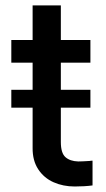

<svg xmlns="http://www.w3.org/2000/svg" viewBox="-20 -677 390 704"><path d="M21.5 -347.7H99.6V-447.3H21.5V-530.3H99.6V-657.2H203.1V-530.3H311.5V-447.3H203.1V-347.7H311.5V-282.2H203.1V-156.2Q203.1 -115.7 220 -100.8Q236.8 -85.9 266.6 -85Q280.3 -85 309.6 -86.9Q312.5 -87.9 319.3 -87.9V2.9Q290 6.8 253.9 6.8Q211.4 6.8 176.3 -8.8Q141.1 -24.4 120.1 -56.4Q99.1 -88.4 99.6 -134.8V-282.2H21.5Z"/></svg>

Font: Pretendard Medium
Style: Regular
Weight: 500
Designer: Base glyphs from Inter by Rasmus Andersson; Hangeul glyphs from Noto Sans CJK(Source Han Sans) by Jang Soo-young and Kan
Foundry: Kil Hyung-jin
Version: Version 1.309